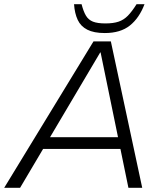

<svg xmlns="http://www.w3.org/2000/svg" viewBox="-62 -898 754 918"><path d="M-42 0 385 -700H468L618 0H552L419 -647H417L34 0ZM113 -186 124 -242H543L531 -186ZM439 -740Q387 -740 355.5 -756Q324 -772 309.5 -803Q295 -834 292 -878H328Q337 -843 349 -823Q361 -803 382.5 -794.5Q404 -786 442 -786Q480 -786 505 -794.5Q530 -803 549.5 -823Q569 -843 591 -878H629Q604 -812 559 -776Q514 -740 439 -740Z"/></svg>

Font: REM ExtraLight
Style: Italic
Weight: 250
Italic angle: -11°
Designer: Octavio Pardo
Foundry: Ashler Design
Version: Version 1.005;gftools[0.9.28]